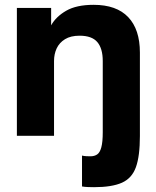

<svg xmlns="http://www.w3.org/2000/svg" viewBox="-20 -563 647 796"><path d="M370 213Q359 213 345 212.5Q331 212 320 210V82Q328 84 337.5 84.5Q347 85 355 85Q371 85 382.5 77.5Q394 70 400 48Q406 26 406 -15V-130H560V1Q560 84 543.5 130Q527 176 485.5 194.5Q444 213 370 213ZM50 0V-530H192V-458Q212 -494 254.5 -518.5Q297 -543 368 -543Q463 -543 511.5 -492Q560 -441 560 -345V0H406V-310Q406 -362 383.5 -388.5Q361 -415 310 -415Q273 -415 249.5 -400.5Q226 -386 215 -362.5Q204 -339 204 -310V0Z"/></svg>

Font: Golos Text
Style: Bold
Weight: 700
Designer: A.Korolkova, Vitaly Kuzmin
Foundry: ParaType Ltd
Version: Version 2.004